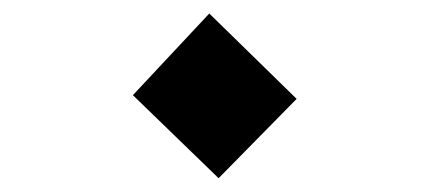

<svg xmlns="http://www.w3.org/2000/svg" viewBox="-20 -381 626 280"><path d="M298.8 -121.1 173.8 -242.2 285.2 -361.3 412.6 -236.8Z"/></svg>

Font: CaskaydiaCove NFP SemiBold
Style: Regular
Weight: 600
Designer: Aaron Bell
Foundry: Saja Typeworks
Version: Version 2111.001; VTT 6.35;Nerd Fonts 3.1.1